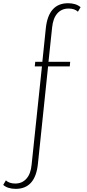

<svg xmlns="http://www.w3.org/2000/svg" viewBox="-66 -895 538 1190"><path d="M31.5 275.5Q153 275.5 169 120.5L232 -483.5H366.5L369 -512H234.5L257 -724.5Q262.5 -781 289 -811.5Q315.5 -842 359 -842Q396.5 -842 417 -822.5L433.5 -850.5Q404.5 -875 356 -875Q234.5 -875 218 -720L196.5 -512H152.5L149.5 -483.5H194L130 125Q125 181.5 98.2 212Q71.5 242.5 28.5 242.5Q-9 242.5 -29.5 223L-46 251Q-18 275.5 31.5 275.5Z"/></svg>

Font: Spartan ExtraLight
Style: Regular
Weight: 200
Designer: Matt Bailey, Mirko Velimirovic
Foundry: Matt Bailey
Version: Version 1.003; ttfautohint (v1.8.3)